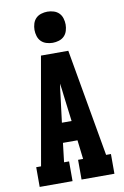

<svg xmlns="http://www.w3.org/2000/svg" viewBox="-104 -1034 708 1093"><g transform="rotate(-10 250.0 -487.5)"><path d="M34 0V-114H62L128 -490L171 -735H329L415 -245L438 -114H466V0H276V-114H305L292 -224H208L195 -114H224V0ZM222 -338H278L259 -490Q257 -507 255 -524.5Q253 -542 250 -559Q247 -542 245 -524.5Q243 -507 241 -490ZM250 -795Q232 -795 214 -800.5Q196 -806 183.5 -818.5Q171 -831 165.5 -849Q160 -867 160 -885Q160 -903 165.5 -921Q171 -939 183.5 -951.5Q196 -964 214 -969.5Q232 -975 250 -975Q268 -975 286 -969.5Q304 -964 316.5 -951.5Q329 -939 334.5 -921Q340 -903 340 -885Q340 -867 334.5 -849Q329 -831 316.5 -818.5Q304 -806 286 -800.5Q268 -795 250 -795Z"/></g></svg>

Font: Iosevka Slab Heavy
Style: Regular
Weight: 900
Monospace: yes
Designer: Belleve Invis
Foundry: Belleve Invis
Version: Version 11.1.0; ttfautohint (v1.8.3)